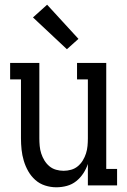

<svg xmlns="http://www.w3.org/2000/svg" viewBox="-20 -787 540 815"><path d="M219 8Q195 8 171.5 0.5Q148 -7 130 -23Q112 -39 100 -60Q88 -81 81 -104.5Q74 -128 71.5 -152Q69 -176 69 -200V-450H23V-520H147V-200Q147 -184 148.5 -167.5Q150 -151 155 -135.5Q160 -120 168.5 -106Q177 -92 189.5 -81.5Q202 -71 218 -66.5Q234 -62 250 -62Q266 -62 282 -66.5Q298 -71 310.5 -81.5Q323 -92 331.5 -106Q340 -120 345 -135.5Q350 -151 351.5 -167.5Q353 -184 353 -200V-450H307V-520H431V-70H477V0H353V-91Q346 -70 333.5 -51Q321 -32 303.5 -18Q286 -4 264 2Q242 8 219 8ZM264 -578 120 -713 180 -767 313 -622Z"/></svg>

Font: Iosevka Gothic
Style: Regular
Weight: 400
Monospace: yes
Designer: Belleve Invis
Foundry: Belleve Invis
Version: Version 15.5.1; ttfautohint (v1.8.4)